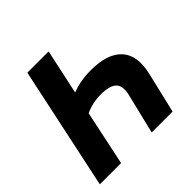

<svg xmlns="http://www.w3.org/2000/svg" viewBox="-178 -879 1047 1047"><g transform="rotate(-45 345.5 -355.0)"><path d="M184 0H20L171 -710H335L279 -449Q344 -475 426 -475Q554 -475 609.5 -413.5Q665 -352 636 -232L581 0H420L477 -235Q490 -292 464.5 -317.5Q439 -343 370 -343Q306 -343 251 -317Z"/></g></svg>

Font: Raleway-v4020 ExtraBold
Style: Italic
Weight: 800
Italic angle: -12°
Designer: Matt McInerney, Pablo Impallari, Rodrigo Fuenzalida
Foundry: Matt McInerney, Pablo Impallari, Rodrigo Fuenzalida
Version: Version 4.020;PS 004.020;hotconv 1.0.88;makeotf.lib2.5.64775